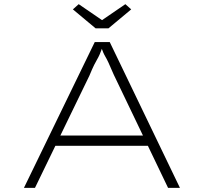

<svg xmlns="http://www.w3.org/2000/svg" viewBox="-20 -902 979 922"><path d="M95 0 435 -700H507L844 0H787L526 -544Q509 -584 500.5 -602Q492 -620 486.5 -629Q481 -638 476 -649.5Q471 -661 462 -688H476Q465 -655 458.5 -640.5Q452 -626 446 -616Q440 -606 432 -590Q424 -574 409 -538L148 0ZM229 -202 251 -251H692L703 -202ZM439 -766 330 -857 358 -882 485 -795H455L582 -882L610 -857L501 -766Z"/></svg>

Font: Lexend Zetta ExtraLight
Style: Regular
Weight: 250
Version: Version 1.007